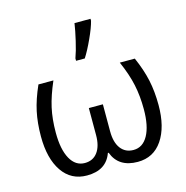

<svg xmlns="http://www.w3.org/2000/svg" viewBox="-110 -853 939 967"><g transform="rotate(-15 359.0 -370.0)"><path d="M226.6 9.3Q144 9.3 98.1 -57.9Q52.2 -125 52.2 -240.2Q52.2 -311 64.7 -369.4Q77.1 -427.7 107.9 -497.1H186Q155.3 -426.3 142.3 -368.4Q129.4 -310.5 129.4 -239.3Q129.4 -151.9 156.5 -103Q183.6 -54.2 231.9 -54.2Q274.9 -54.2 298.6 -86.4Q322.3 -118.7 322.3 -175.3V-316.4H395.5V-175.3Q395.5 -117.7 419.4 -85.9Q443.4 -54.2 485.8 -54.2Q534.2 -54.2 561.3 -103Q588.4 -151.9 588.4 -239.3Q588.4 -308.1 575.9 -366.9Q563.5 -425.8 532.2 -497.1H610.4Q639.6 -430.7 652.6 -371.1Q665.5 -311.5 665.5 -240.2Q665.5 -126 619.6 -58.3Q573.7 9.3 491.2 9.3Q391.1 9.3 360.4 -73.2H356.4Q327.1 9.3 226.6 9.3ZM321.8 -575.7Q334 -608.4 345.9 -659.9Q357.9 -711.4 363.3 -748.5H446.8V-738.3Q438.5 -704.6 413.8 -650.9Q389.2 -597.2 367.2 -563H321.8Z"/></g></svg>

Font: Bpm'online Open Sans
Style: Regular
Weight: 400
Foundry: Ascender Corporation
Version: Version 1.10